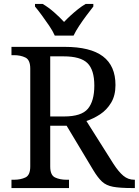

<svg xmlns="http://www.w3.org/2000/svg" viewBox="-20 -951 702 971"><path d="M38 0V-42H51Q84 -42 108.5 -53.5Q133 -65 133 -109V-604Q133 -648 108.5 -660Q84 -672 51 -672H38V-714H307Q437 -714 500.5 -666Q564 -618 564 -521Q564 -468 542 -431.5Q520 -395 486.5 -373Q453 -351 417 -339L554 -122Q580 -82 604 -62Q628 -42 659 -42H662V0H648Q586 0 551.5 -6.5Q517 -13 496 -32.5Q475 -52 452 -90L317 -315H234V-109Q234 -65 258.5 -53.5Q283 -42 316 -42H329V0ZM304 -362Q392 -362 424.5 -401Q457 -440 457 -518Q457 -598 422 -632Q387 -666 302 -666H234V-362ZM257 -771Q247 -794 229 -820.5Q211 -847 192 -873Q173 -899 157 -918V-931H196Q225 -914 253.5 -889Q282 -864 304 -840Q319 -856 337 -872.5Q355 -889 374.5 -904.5Q394 -920 413 -931H452V-918Q437 -899 417.5 -873Q398 -847 380.5 -820.5Q363 -794 352 -771Z"/></svg>

Font: Noto Serif Test
Style: Regular
Weight: 400
Version: Version 1.000